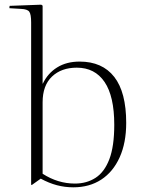

<svg xmlns="http://www.w3.org/2000/svg" viewBox="-20 -786 606 820"><path d="M116 4 113 3V-690Q113 -725 105 -736Q97 -747 70 -748L20 -751L21 -761L156 -766L162 -762V-429H163Q184 -473 224 -498Q264 -523 320 -523Q417 -523 468 -457.5Q519 -392 519 -261Q519 -176 491 -114Q463 -52 412.5 -19Q362 14 293 14Q257 14 223 5Q189 -4 154 -23ZM300 -2Q350 -2 388 -26.5Q426 -51 447 -106Q468 -161 468 -253Q468 -375 426.5 -436Q385 -497 308 -497Q242 -497 202 -459Q162 -421 162 -349V-44Q227 -2 300 -2Z"/></svg>

Font: Display Extralight
Style: Regular
Weight: 200
Designer: Latin by Veronika Burian and Jose Scaglione. Greek by Irene Vlachou. Cyrillic by Vera Evstafieva.
Foundry: TypeTogether
Version: Version 3.002